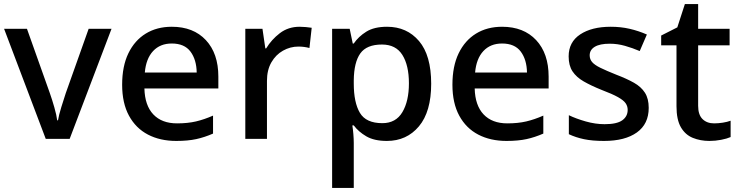

<svg xmlns="http://www.w3.org/2000/svg" viewBox="-20 -680 3622 940"><path d="M204 0 0 -539H112L224 -224Q235 -193 246 -154.5Q257 -116 260 -91H264Q268 -116 280 -155Q292 -194 302 -224L414 -539H526L321 0Z M821 -549Q927 -549 988 -483.5Q1049 -418 1049 -305V-247H687Q689 -164 730.5 -120Q772 -76 847 -76Q899 -76 939.5 -85.5Q980 -95 1023 -114V-26Q982 -8 941 1Q900 10 843 10Q764 10 704.5 -21Q645 -52 611.5 -113.5Q578 -175 578 -265Q578 -356 608.5 -419Q639 -482 693.5 -515.5Q748 -549 821 -549ZM821 -467Q764 -467 729.5 -430Q695 -393 689 -325H943Q942 -388 912.5 -427.5Q883 -467 821 -467Z M1447 -549Q1461 -549 1477.5 -547.5Q1494 -546 1506 -544L1495 -445Q1469 -452 1441 -452Q1401 -452 1365.5 -432Q1330 -412 1308.5 -374.5Q1287 -337 1287 -284V0H1181V-539H1265L1279 -443H1283Q1309 -486 1350 -517.5Q1391 -549 1447 -549Z M1875 -549Q1972 -549 2031.5 -479Q2091 -409 2091 -270Q2091 -133 2031 -61.5Q1971 10 1874 10Q1812 10 1773.5 -12.5Q1735 -35 1712 -66H1705Q1708 -48 1710 -23.5Q1712 1 1712 20V240H1606V-539H1692L1707 -467H1712Q1735 -501 1773.5 -525Q1812 -549 1875 -549ZM1850 -462Q1775 -462 1744 -418.5Q1713 -375 1712 -287V-271Q1712 -178 1742 -127.5Q1772 -77 1852 -77Q1918 -77 1950 -131Q1982 -185 1982 -272Q1982 -360 1950 -411Q1918 -462 1850 -462Z M2438 -549Q2544 -549 2605 -483.5Q2666 -418 2666 -305V-247H2304Q2306 -164 2347.5 -120Q2389 -76 2464 -76Q2516 -76 2556.5 -85.5Q2597 -95 2640 -114V-26Q2599 -8 2558 1Q2517 10 2460 10Q2381 10 2321.5 -21Q2262 -52 2228.5 -113.5Q2195 -175 2195 -265Q2195 -356 2225.5 -419Q2256 -482 2310.5 -515.5Q2365 -549 2438 -549ZM2438 -467Q2381 -467 2346.5 -430Q2312 -393 2306 -325H2560Q2559 -388 2529.5 -427.5Q2500 -467 2438 -467Z M3156 -152Q3156 -73 3098 -31.5Q3040 10 2937 10Q2880 10 2839.5 1.5Q2799 -7 2765 -23V-116Q2800 -99 2847.5 -85.5Q2895 -72 2940 -72Q3000 -72 3026.5 -91Q3053 -110 3053 -142Q3053 -160 3043 -174.5Q3033 -189 3005.5 -204.5Q2978 -220 2925 -240Q2873 -261 2837.5 -281.5Q2802 -302 2783 -330.5Q2764 -359 2764 -404Q2764 -474 2820.5 -511.5Q2877 -549 2970 -549Q3019 -549 3062.5 -539Q3106 -529 3147 -511L3112 -430Q3077 -445 3040 -455.5Q3003 -466 2965 -466Q2917 -466 2892 -451Q2867 -436 2867 -409Q2867 -390 2879 -376Q2891 -362 2919.5 -348Q2948 -334 2998 -314Q3048 -295 3083.5 -275Q3119 -255 3137.5 -226Q3156 -197 3156 -152Z M3476 -76Q3497 -76 3519 -79.5Q3541 -83 3557 -89V-9Q3539 -1 3510.5 4.5Q3482 10 3453 10Q3409 10 3372 -5Q3335 -20 3313.5 -57Q3292 -94 3292 -160V-458H3217V-506L3296 -546L3333 -660H3398V-539H3552V-458H3398V-162Q3398 -118 3419.5 -97Q3441 -76 3476 -76Z"/></svg>

Font: Noto Sans Arabic Med
Style: Regular
Weight: 500
Designer: Monotype Design Team, Nadine Chahine, Nizar Qandah and Khaled Hosny
Foundry: Monotype Imaging Inc.
Version: Version 2.012; ttfautohint (v1.8.4.7-5d5b)